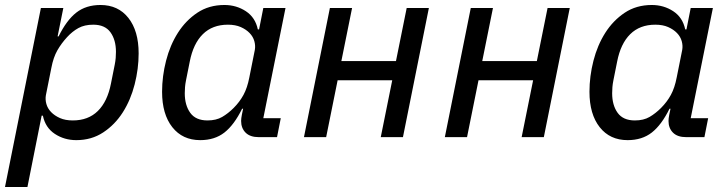

<svg xmlns="http://www.w3.org/2000/svg" viewBox="-28 -550 2921 770"><path d="M136 -518H226L203 -404H207Q239 -469 278 -499.5Q317 -530 375 -530Q446 -530 487 -478Q528 -426 528 -336Q528 -274 512 -211.5Q496 -149 464.5 -99.5Q433 -50 386 -19Q339 12 278 12Q230 12 192 -13Q154 -38 144 -86H139L82 200H-8ZM264 -67Q326 -67 364.5 -105Q403 -143 417 -215L432 -290Q435 -305 436 -317.5Q437 -330 437 -342Q437 -390 415 -420.5Q393 -451 346 -451Q311 -451 286.5 -437.5Q262 -424 241 -401Q218 -376 202 -348Q186 -320 178 -278L156 -168Q153 -151 158 -133Q163 -115 177 -100.5Q191 -86 212.5 -76.5Q234 -67 264 -67Z M1010 0Q975 0 957 -18Q939 -36 939 -65Q939 -75 942 -90L947 -114H943Q911 -49 872 -18.5Q833 12 775 12Q704 12 663 -40Q622 -92 622 -182Q622 -244 638 -306.5Q654 -369 685.5 -418.5Q717 -468 763.5 -499Q810 -530 872 -530Q920 -530 958 -505Q996 -480 1006 -432H1011L1028 -518H1117L1028 -76H1098L1083 0ZM804 -67Q839 -67 863 -81Q887 -95 909 -117Q933 -141 948.5 -169.5Q964 -198 972 -240L994 -350Q997 -367 992 -385Q987 -403 973 -417.5Q959 -432 937.5 -441.5Q916 -451 886 -451Q824 -451 785.5 -413Q747 -375 733 -303L718 -228Q715 -213 714 -200.5Q713 -188 713 -176Q713 -128 735 -97.5Q757 -67 804 -67Z M1295 -518H1384L1341 -305H1560L1603 -518H1692L1588 0H1499L1545 -228H1326L1280 0H1191Z M1860 -518H1949L1906 -305H2125L2168 -518H2257L2153 0H2064L2110 -228H1891L1845 0H1756Z M2724 0Q2689 0 2671 -18Q2653 -36 2653 -65Q2653 -75 2656 -90L2661 -114H2657Q2625 -49 2586 -18.5Q2547 12 2489 12Q2418 12 2377 -40Q2336 -92 2336 -182Q2336 -244 2352 -306.5Q2368 -369 2399.5 -418.5Q2431 -468 2477.5 -499Q2524 -530 2586 -530Q2634 -530 2672 -505Q2710 -480 2720 -432H2725L2742 -518H2831L2742 -76H2812L2797 0ZM2518 -67Q2553 -67 2577 -81Q2601 -95 2623 -117Q2647 -141 2662.5 -169.5Q2678 -198 2686 -240L2708 -350Q2711 -367 2706 -385Q2701 -403 2687 -417.5Q2673 -432 2651.5 -441.5Q2630 -451 2600 -451Q2538 -451 2499.5 -413Q2461 -375 2447 -303L2432 -228Q2429 -213 2428 -200.5Q2427 -188 2427 -176Q2427 -128 2449 -97.5Q2471 -67 2518 -67Z"/></svg>

Font: IBM Plex Sans Text
Style: Italic
Weight: 450
Italic angle: -11°
Designer: Mike Abbink, Paul van der Laan, Pieter van Rosmalen
Foundry: Bold Monday
Version: Version 3.005